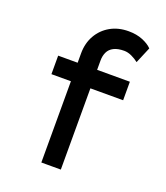

<svg xmlns="http://www.w3.org/2000/svg" viewBox="-136 -833 800 926"><g transform="rotate(20 264.0 -369.5)"><path d="M185 0V-560Q185 -612 208 -652.5Q231 -693 271.5 -716Q312 -739 365 -739Q406 -739 437.5 -726Q469 -713 486 -695L451 -612Q436 -624 416 -633.5Q396 -643 377 -643Q344 -643 323.5 -632.5Q303 -622 294 -603Q285 -584 285 -560V0H235Q224 0 211.5 0Q199 0 185 0ZM85 -417V-512H453V-417Z"/></g></svg>

Font: Lexend Exa
Style: Regular
Weight: 400
Designer: Bonnie Shaver-Troup, Thomas Jockin
Foundry: Lexend
Version: Version 1.007